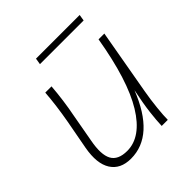

<svg xmlns="http://www.w3.org/2000/svg" viewBox="-176 -760 892 892"><g transform="rotate(-45 270.5 -313.5)"><path d="M180 7Q111 7 80.5 -41Q50 -89 66 -178L93 -323Q109 -412 115 -492H156Q153 -452 147 -407.5Q141 -363 133 -323L108 -184Q93 -105 113 -68Q133 -31 193 -31Q285 -31 355.5 -146Q426 -261 465 -492H503L446 -169Q438 -124 433 -75.5Q428 -27 428 0H388Q389 -35 395 -85Q401 -135 416 -207Q332 7 180 7ZM196 -634H483L478 -603H191Z"/></g></svg>

Font: Livvic ExtraLight
Style: Italic
Weight: 275
Italic angle: -10°
Designer: Jacques Le Bailly, Baron von Fonthausen
Version: Version 1.001; ttfautohint (v1.8.2)